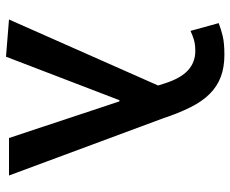

<svg xmlns="http://www.w3.org/2000/svg" viewBox="-84 -674 768 640"><g transform="rotate(90 300.0 -354.0)"><path d="M169 10 45 0 265 -497 259 -516Q242 -571 215 -596Q188 -621 150 -621Q128 -621 113 -616.5Q98 -612 83 -605L57 -699Q78 -707 101 -712.5Q124 -718 163 -718Q204 -718 236 -706Q268 -694 293 -669Q318 -644 337.5 -605Q357 -566 375 -512L565 0H440L318 -368H314Z"/></g></svg>

Font: Source Code Pro Semibold
Style: Regular
Weight: 600
Monospace: yes
Designer: Paul D. Hunt, Teo Tuominen
Foundry: Adobe Systems Incorporated
Version: Version 2.030;PS 1.000;hotconv 16.6.51;makeotf.lib2.5.65220